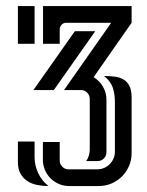

<svg xmlns="http://www.w3.org/2000/svg" viewBox="-20 -460 487 634"><path d="M39.1 -439.9H94.2V-315.4H39.1ZM94.2 7.3V58.6Q94.2 86.4 106.2 111.8Q118.2 137.2 140.1 154.3Q120.6 154.3 102.3 150.6Q84 147 70.1 137.7Q56.2 128.4 47.6 113.3Q39.1 98.1 39.1 74.7V7.3ZM90.3 -162.6 227.1 -356.9H294.4L157.7 -162.6ZM177.2 8.8V70.3Q177.2 82 185.8 90.6Q194.3 99.1 206.1 99.1H301.3Q313.5 99.1 324 94.5Q334.5 89.8 342.3 82Q350.1 74.2 354.7 63.7Q359.4 53.2 359.4 41V-122.1Q359.4 -149.9 352.3 -170.9Q345.2 -191.9 323.7 -209Q343.3 -209 359.9 -206.8Q376.5 -204.6 388.7 -197Q400.9 -189.5 407.7 -175.5Q414.6 -161.6 414.6 -138.2V45.9Q414.6 68.4 406 88.1Q397.5 107.9 382.8 122.6Q368.2 137.2 348.4 145.8Q328.6 154.3 306.2 154.3H208.5Q190.4 154.3 174.6 147.5Q158.7 140.6 147 128.9Q135.3 117.2 128.4 101.3Q121.6 85.4 121.6 67.4V8.8ZM191.4 -162.6 347.2 -384.8H198.7Q189.5 -384.8 183.3 -378.2Q177.2 -371.6 177.2 -362.8V-315.4H122.1V-439.9H414.6V-384.8L289.1 -205.1Q308.1 -193.8 319.8 -174.1Q331.5 -154.3 331.5 -130.9V42.5Q331.5 54.2 323.2 63Q314.9 71.8 302.7 71.8H264.6Q276.4 55.2 276.4 33.7V-133.3Q276.4 -144.5 268.8 -153.1Q261.2 -161.6 250 -162.6Z"/></svg>

Font: Isar CAT
Style: Regular
Weight: 400
Designer: Digitized by Peter Wiegel
Foundry: CAT-Fonts, Peter Wiegel
Version: Version 1.000; ttfautohint (v1.3)